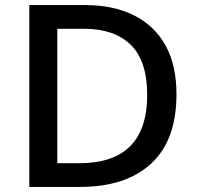

<svg xmlns="http://www.w3.org/2000/svg" viewBox="-20 -734 773 754"><path d="M673 -364Q673 -183 573.5 -91.5Q474 0 295 0H95V-714H316Q425 -714 505.5 -674Q586 -634 629.5 -556.5Q673 -479 673 -364ZM558 -361Q558 -495 493.5 -558Q429 -621 310 -621H205V-93H291Q558 -93 558 -361Z"/></svg>

Font: Noto Sans Thaana Medium
Style: Regular
Weight: 500
Designer: David Williams
Foundry: Google Inc.
Version: Version 3.001; ttfautohint (v1.8.4.7-5d5b)